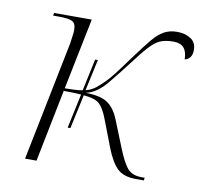

<svg xmlns="http://www.w3.org/2000/svg" viewBox="-66 -618 744 693"><g transform="rotate(10 306.0 -271.5)"><path d="M200 -137 227 -263Q203 -265 163 -265L110 0H68L156 -437Q158 -453 160 -466Q162 -479 162 -488Q162 -513 147.5 -519.5Q133 -526 100 -526H78L80 -536H218L165 -275Q208 -275 230 -279L255 -396H265L240 -281Q252 -284 260.5 -288.5Q269 -293 277 -299Q293 -312 308.5 -328Q324 -344 343.5 -370Q363 -396 393 -437Q421 -475 441 -499Q461 -523 481.5 -534.5Q502 -546 530 -546Q558 -546 579 -533Q600 -520 600 -492Q600 -473 591.5 -463.5Q583 -454 573 -453Q573 -509 523 -509Q498 -509 480 -503Q462 -497 443.5 -479Q425 -461 397 -424Q355 -369 319 -325Q283 -281 243 -272Q299 -271 324.5 -252.5Q350 -234 365 -196L404 -99Q425 -46 442.5 -26.5Q460 -7 493 -7H505L504 3H475Q429 3 406 -19.5Q383 -42 364 -91L324 -195Q311 -228 295.5 -243Q280 -258 237 -262L210 -137Z"/></g></svg>

Font: Noto Serif Display ExtraLight
Style: Italic
Weight: 200
Italic angle: -12°
Designer: Monotype Design Team
Foundry: Monotype Imaging Inc.
Version: Version 2.009